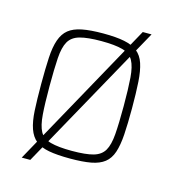

<svg xmlns="http://www.w3.org/2000/svg" viewBox="-96 -645 704 780"><g transform="rotate(15 256.0 -255.0)"><path d="M66 55 409 -565H446L102 55ZM256 8Q202 8 167 1.5Q132 -5 111.5 -21.5Q91 -38 80.5 -68Q70 -98 67.5 -143.5Q65 -189 65 -254Q65 -319 67.5 -365Q70 -411 80.5 -441Q91 -471 111.5 -487.5Q132 -504 167 -511Q202 -518 256 -518Q310 -518 344.5 -511Q379 -504 400 -487.5Q421 -471 431 -441Q441 -411 444 -365Q447 -319 447 -254Q447 -189 444 -143.5Q441 -98 431 -68Q421 -38 400 -21.5Q379 -5 344.5 1.5Q310 8 256 8ZM255 -24Q314 -24 345.5 -33Q377 -42 391 -66Q405 -90 408.5 -135.5Q412 -181 412 -254Q412 -327 408.5 -373Q405 -419 391.5 -443.5Q378 -468 346 -477Q314 -486 256 -486Q199 -486 166.5 -477Q134 -468 120 -443.5Q106 -419 103 -373Q100 -327 100 -254Q100 -181 103.5 -135.5Q107 -90 120 -66Q133 -42 165.5 -33Q198 -24 255 -24Z"/></g></svg>

Font: Saira Thin SemiCondensed
Style: Regular
Weight: 100
Width: 4
Version: Version 1.101